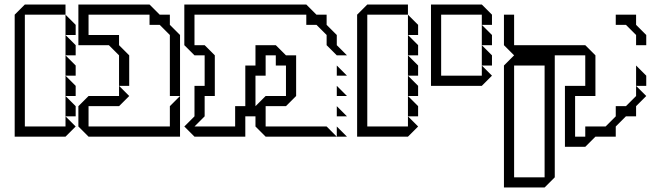

<svg xmlns="http://www.w3.org/2000/svg" viewBox="-20 -605 2902 850"><path d="M270 -450V-540L315 -495V-450ZM270 -360V-450L315 -405V-360ZM270 -270V-360L315 -315V-270ZM270 -180V-270L315 -225V-180ZM270 -90V-180L315 -135V-90ZM45 0V-540L90 -585H270V-540H90V-45H270V-90L315 -45L270 0Z M507 -225V-360L462 -405H327V-585H642L687 -540H732V-495L777 -450V-180H732V-450L687 -495H642V-540H372V-450H507V-405L552 -360V-225ZM327 -45V-135L372 -180H507V-225L552 -180L507 -135H372V-45H732V-135L777 -180V0H372Z M1471 -270V-315L1516 -270ZM796 -45 841 -90V-225H886V-360H841L796 -405V-585H1336L1381 -540H1426V-495L1471 -450V-405L1516 -360H1471L1426 -405V-450L1381 -495H1336V-540H841V-405H886L931 -360V-180H886V-90L841 -45H1021V-135H1066V-315H1111V-405H1201L1246 -360H1291V-180L1246 -135H1156V-45H1426L1471 0H1156L1111 -45V-90H1066V0H841ZM1471 -180V-225L1516 -180ZM1471 -90V-135L1516 -90ZM1111 -135 1156 -180H1246V-315H1201V-360H1156V-270H1111ZM1471 0V-45L1516 0Z M1786 -450V-540L1831 -495V-450ZM1786 -360V-450L1831 -405V-360ZM1786 -270V-360L1831 -315V-270ZM1786 -180V-270L1831 -225V-180ZM1786 -90V-180L1831 -135V-90ZM1561 0V-540L1606 -585H1786V-540H1606V-45H1786V-90L1831 -45L1786 0Z M2113 -405V-495L2158 -450V-405ZM2113 -315V-405L2158 -360V-315ZM1888 -225V-585H2113L2158 -540V-495H2113V-540H1933V-270H2113V-315L2158 -270L2113 -225Z M2706 -495V-540H2796V-495L2841 -450V-405H2796V-450L2751 -495ZM2796 -225V-315L2841 -270V-225ZM2391 180V-315H2256V180ZM2211 225V-315L2256 -360L2211 -405V-540H2256V-405H2571L2616 -360V-180H2526V0H2571V-45H2661L2706 -90V-135H2751L2796 -180V-225L2841 -180L2796 -135V-90H2751L2706 -45V0H2616L2571 45H2481V-225H2571V-360H2436V180L2391 225Z"/></svg>

Font: Rubik Iso
Style: Regular
Weight: 400
Designer: Hubert and Fischer, NaN
Foundry: Hubert and Fischer, NaN
Version: Version 2.200